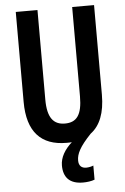

<svg xmlns="http://www.w3.org/2000/svg" viewBox="-62 -758 671 1031"><g transform="rotate(-5 273.5 -242.0)"><path d="M327 110C327 75 344 38 407 -28C458 -66 485 -133 485 -231V-714H367V-232C367 -132 337 -94 274 -94C213 -94 180 -133 180 -231V-714H63V-229C63 -67 137 10 273 10C283 10 293 10 302 9C263 44 238 85 238 129C238 193 271 230 343 230C364 230 389 227 406 220V144C398 148 380 152 367 152C342 152 327 138 327 110Z"/></g></svg>

Font: Noto Sans Georgian ExtraCondensed SemiBold
Style: Regular
Weight: 600
Width: 2
Designer: Monotype Design Team, Akaki Razmadze
Foundry: Google LLC
Version: Version 2.005